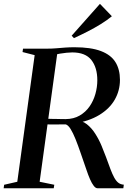

<svg xmlns="http://www.w3.org/2000/svg" viewBox="-36 -1002 712 1022"><path d="M-16.5 0 -14 -18.5 56 -34.5 148.5 -708.5 84 -725 86.5 -743H215Q240.5 -743 264 -745Q287.5 -747 311.2 -748.8Q335 -750.5 360.5 -750.5Q448 -750.5 501.2 -730.2Q554.5 -710 578.5 -671.2Q602.5 -632.5 602.5 -577Q602.5 -520 575 -471.8Q547.5 -423.5 492.5 -390Q437.5 -356.5 355 -343.5L368 -361Q400.5 -361 426 -341Q451.5 -321 471.2 -290Q491 -259 504.8 -225.5Q518.5 -192 528.5 -165.5Q541.5 -129 551.8 -102Q562 -75 572 -56.8Q582 -38.5 594 -29.2Q606 -20 623 -19L620.5 0H482.5Q473 0 463 -12.8Q453 -25.5 443.2 -47.8Q433.5 -70 424 -98.5Q408 -144 393.8 -186Q379.5 -228 366 -261.5Q352.5 -295 339.5 -315.8Q326.5 -336.5 313.5 -340Q306 -340 292.5 -339.8Q279 -339.5 263.5 -339.5Q248 -339.5 233.2 -339.5Q218.5 -339.5 209 -340L214.5 -370Q222 -369.5 235.5 -369.2Q249 -369 264.2 -368.8Q279.5 -368.5 292.8 -368.2Q306 -368 313.5 -368Q356.5 -368.5 388.2 -387Q420 -405.5 440.8 -435.5Q461.5 -465.5 471.8 -502Q482 -538.5 482 -574.5Q482 -642.5 450.2 -682.8Q418.5 -723 348.5 -723Q335.5 -723 318 -721.2Q300.5 -719.5 283.2 -716.5Q266 -713.5 253.5 -710.5L270 -726.5L175 -34.5L253 -18.5L250 0ZM357.5 -799 345.5 -812 496 -981.5 559.5 -915.5Q533.5 -894 500.2 -873.5Q467 -853 430.2 -834.2Q393.5 -815.5 357.5 -799Z"/></svg>

Font: Merriweather 144pt Medium
Style: Italic
Weight: 500
Italic angle: -7.8°
Version: Version 2.101